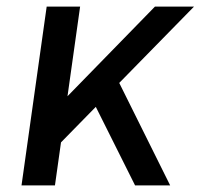

<svg xmlns="http://www.w3.org/2000/svg" viewBox="-20 -560 606 580"><path d="M89 -172 448 -540H566L135 -100ZM121 -540H222L146 0H45ZM251 -274 332 -326 494 0H388Z"/></svg>

Font: Pathway Extreme 28pt Medium
Style: Italic
Weight: 500
Italic angle: -8°
Designer: Eduardo Rodriguez Tunni
Foundry: Eduardo Rodriguez Tunni
Version: Version 1.001;gftools[0.9.26]